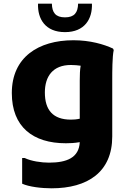

<svg xmlns="http://www.w3.org/2000/svg" viewBox="-20 -780 704 1040"><path d="M332 -606C439 -606 481 -678 478 -760H403C402 -712 383 -686 332 -686C281 -686 262 -712 261 -760H186C183 -678 225 -606 332 -606ZM592 -517C543 -540 468 -562 378 -562C188 -562 44 -470 44 -276C44 -93 158 -4 337 -4C359 -4 383 -5 412 -10C408 75 341 101 245 101C204 101 149 93 114 76H100V215C137 232 205 240 259 240C455 240 588 152 588 -41V-348C588 -391 588 -473 596 -509ZM223 -279C223 -366 266 -428 364 -428C384 -428 402 -426 417 -424C413 -403 412 -374 412 -344V-137C394 -133 379 -132 364 -132C267 -132 223 -184 223 -279Z"/></svg>

Font: Kufam Arabic Latin Roman Bold
Style: Regular
Weight: 700
Designer: Wael Morcos & Artur Schmal
Version: Version 1.200;PS 001.200;hotconv 1.0.88;makeotf.lib2.5.64775